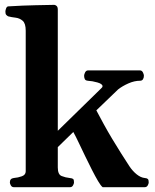

<svg xmlns="http://www.w3.org/2000/svg" viewBox="-20 -778 643 798"><path d="M37.6 0Q29.3 0 25.1 -7.3Q21 -14.6 21 -20Q21 -36.1 37.1 -38.1Q55.2 -39.6 71 -45.4Q86.9 -51.3 86.9 -65.9V-650.4Q86.9 -680.7 74.2 -691.7Q61.5 -702.6 44.4 -704.6Q27.3 -706.5 14.2 -710Q9.3 -712.4 5.9 -716.3Q2.4 -720.2 2.4 -729.5Q2.4 -735.4 5.4 -743.2Q8.3 -751 14.2 -751.5Q77.6 -755.4 128.2 -756.3Q178.7 -757.3 205.6 -757.8Q209.5 -757.8 214.8 -753.7Q220.2 -749.5 220.2 -737.8V-234.4L400.9 -411.1Q406.2 -415.5 406.2 -419.4Q406.2 -429.2 385 -435.3Q363.8 -441.4 344.7 -442.4Q335 -443.4 332.3 -449.5Q329.6 -455.6 329.6 -463.4Q329.6 -468.8 333.7 -477.1Q337.9 -485.4 346.2 -485.4H561.5Q569.8 -485.4 574 -477.1Q578.1 -468.8 578.1 -463.4Q578.1 -454.6 574.2 -448.5Q570.3 -442.4 562 -442.4Q538.6 -442.4 513.7 -431.4Q488.8 -420.4 470.7 -406.2L380.4 -319.3Q394.5 -292.5 411.1 -262.2Q427.7 -231.9 446 -201.4Q464.4 -170.9 482.7 -141.8Q501 -112.8 517.6 -87.4Q531.2 -66.9 548.3 -53.2Q565.4 -39.6 582 -38.1Q590.3 -37.6 594.2 -34.2Q598.1 -30.8 598.1 -20Q598.1 -14.6 594 -7.3Q589.8 0 581.5 0H406.7Q398.9 -5.9 387.5 -25.4Q376 -44.9 362.3 -71.8Q348.6 -98.6 334.5 -127.9Q320.3 -157.2 307.6 -184.1Q294.9 -210.9 284.7 -229.5L220.2 -166.5V-82Q220.2 -52.7 236.1 -46.4Q252 -40 270 -38.1Q280.3 -37.1 283.9 -34.2Q287.6 -31.2 287.6 -20Q287.6 -14.6 283.4 -7.3Q279.3 0 271 0Z"/></svg>

Font: Gelasio SemiBold
Style: Regular
Weight: 600
Designer: Eben Sorkin
Foundry: Eben Sorkin
Version: Version 1.008